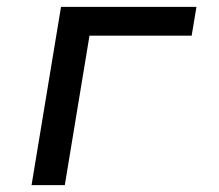

<svg xmlns="http://www.w3.org/2000/svg" viewBox="-20 -540 640 560"><path d="M72 0 158 -520H553L539 -436H241L169 0Z"/></svg>

Font: Iosevka Aile Medium Oblique
Style: Regular
Weight: 500
Italic angle: -9°
Designer: Belleve Invis
Foundry: Belleve Invis
Version: Version 31.1.0; ttfautohint (v1.8.4)